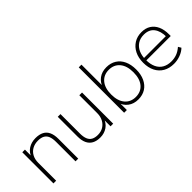

<svg xmlns="http://www.w3.org/2000/svg" viewBox="40 -1403 2109 2109"><g transform="rotate(-45 1094.5 -348.5)"><path d="M85 0V-484H126V-366H115Q135 -429 184 -460.5Q233 -492 297 -492Q355 -492 393.5 -472Q432 -452 451 -411Q470 -370 470 -308V0H428V-304Q428 -355 414.5 -388Q401 -421 372 -437Q343 -453 297 -453Q246 -453 207.5 -431.5Q169 -410 148 -370.5Q127 -331 127 -278V0Z M807 8Q750 8 712 -13Q674 -34 655 -75Q636 -116 636 -177V-484H678V-181Q678 -130 691.5 -96.5Q705 -63 734 -47Q763 -31 807 -31Q856 -31 892.5 -53Q929 -75 950 -114.5Q971 -154 971 -207V-484H1013V0H972V-121H984Q965 -58 917 -25Q869 8 807 8Z M1398 8Q1328 8 1279.5 -28.5Q1231 -65 1214 -126H1225V0H1183V-705H1225V-358H1214Q1231 -420 1279.5 -456Q1328 -492 1398 -492Q1464 -492 1512.5 -461.5Q1561 -431 1587 -375Q1613 -319 1613 -242Q1613 -166 1586.5 -109.5Q1560 -53 1512 -22.5Q1464 8 1398 8ZM1397 -31Q1477 -31 1523.5 -86.5Q1570 -142 1570 -242Q1570 -342 1523.5 -397.5Q1477 -453 1397 -453Q1318 -453 1271 -397.5Q1224 -342 1224 -242Q1224 -142 1271 -86.5Q1318 -31 1397 -31Z M1952 8Q1880 8 1828 -22Q1776 -52 1747.5 -107.5Q1719 -163 1719 -240Q1719 -316 1747.5 -372.5Q1776 -429 1826.5 -460.5Q1877 -492 1943 -492Q2006 -492 2050 -464Q2094 -436 2117.5 -384.5Q2141 -333 2141 -260V-234H1746V-271H2119L2102 -259Q2102 -350 2062 -402Q2022 -454 1942 -454Q1884 -454 1843.5 -426.5Q1803 -399 1782.5 -352Q1762 -305 1762 -245V-240Q1762 -174 1784 -127Q1806 -80 1848.5 -55.5Q1891 -31 1950 -31Q1995 -31 2034.5 -45.5Q2074 -60 2113 -94L2133 -60Q2102 -29 2053 -10.5Q2004 8 1952 8Z"/></g></svg>

Font: Nunito Sans 12pt ExtraLight 12pt ExtraLight
Style: Regular
Weight: 250
Version: Version 3.101;gftools[0.9.27]